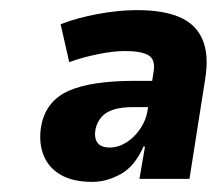

<svg xmlns="http://www.w3.org/2000/svg" viewBox="-20 -736 429 380"><path d="M163 -376Q123 -376 98.5 -391Q74 -406 65 -432Q56 -458 62 -489Q72 -537 116.5 -556.5Q161 -576 247 -576H286L278 -524H243Q220 -524 204.5 -519Q189 -514 180.5 -504Q172 -494 169 -480Q166 -463 173 -453.5Q180 -444 197 -444Q214 -444 230 -454Q246 -464 257.5 -481Q269 -498 272 -517L284 -594Q288 -618 274 -626.5Q260 -635 227 -635Q204 -635 172.5 -628.5Q141 -622 117 -613L100 -688Q130 -700 172 -708Q214 -716 251 -716Q302 -716 334.5 -702.5Q367 -689 380.5 -658.5Q394 -628 386 -579L355 -382H256L267 -446H264Q247 -407 219 -391.5Q191 -376 163 -376Z"/></svg>

Font: Nunito Sans 7pt SemiCondensed Black
Style: Italic
Weight: 900
Width: 4
Italic angle: -9°
Designer: Vernon Adams
Foundry: Vernon Adams
Version: Version 3.101;gftools[0.9.27]